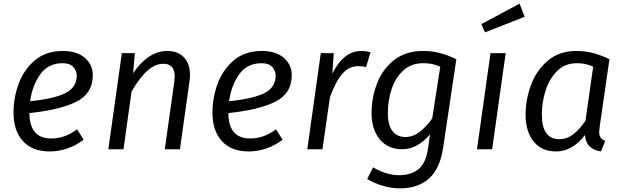

<svg xmlns="http://www.w3.org/2000/svg" viewBox="-20 -817 3412 1051"><path d="M141 -198Q142 -59 260 -59Q298 -59 332 -71Q366 -83 402 -109L438 -52Q351 12 252 12Q157 12 105.5 -44.5Q54 -101 54 -201Q54 -281 82 -358Q110 -435 170.5 -486.5Q231 -538 324 -538Q402 -538 445 -500Q488 -462 488 -406Q488 -305 397.5 -260Q307 -215 141 -198ZM400 -403Q400 -429 381.5 -450Q363 -471 323 -471Q244 -471 200.5 -410.5Q157 -350 145 -263Q275 -276 337.5 -307Q400 -338 400 -403Z M1020 -406Q1020 -390 1017 -370L965 0H882L934 -368Q936 -390 936 -398Q936 -435 920 -451.5Q904 -468 874 -468Q786 -468 700 -315L656 0H573L647 -526H718L709 -417Q792 -538 896 -538Q954 -538 987 -503Q1020 -468 1020 -406Z M1230 -198Q1231 -59 1349 -59Q1387 -59 1421 -71Q1455 -83 1491 -109L1527 -52Q1440 12 1341 12Q1246 12 1194.5 -44.5Q1143 -101 1143 -201Q1143 -281 1171 -358Q1199 -435 1259.5 -486.5Q1320 -538 1413 -538Q1491 -538 1534 -500Q1577 -462 1577 -406Q1577 -305 1486.5 -260Q1396 -215 1230 -198ZM1489 -403Q1489 -429 1470.5 -450Q1452 -471 1412 -471Q1333 -471 1289.5 -410.5Q1246 -350 1234 -263Q1364 -276 1426.5 -307Q1489 -338 1489 -403Z M2008 -531 1984 -450Q1965 -455 1941 -455Q1890 -455 1853 -412Q1816 -369 1786 -284L1745 0H1662L1736 -526H1807L1799 -413Q1829 -475 1869 -506.5Q1909 -538 1956 -538Q1982 -538 2008 -531Z M2478 -493 2406 -10Q2388 109 2327 161.5Q2266 214 2170 214Q2123 214 2075.5 200Q2028 186 1990 163L2022 99Q2095 142 2166 142Q2229 142 2270.5 109.5Q2312 77 2324 -11L2334 -82Q2303 -44 2264 -22Q2225 0 2182 0Q2104 0 2059 -54Q2014 -108 2014 -199Q2014 -282 2043.5 -359.5Q2073 -437 2136.5 -487.5Q2200 -538 2296 -538Q2346 -538 2389 -526.5Q2432 -515 2478 -493ZM2103 -198Q2103 -132 2128.5 -99.5Q2154 -67 2199 -67Q2240 -67 2276 -94Q2312 -121 2346 -169L2390 -452Q2367 -462 2345.5 -466.5Q2324 -471 2297 -471Q2231 -471 2187.5 -431Q2144 -391 2123.5 -328.5Q2103 -266 2103 -198Z M2674 0H2591L2665 -526H2748ZM2852 -725 2635 -640 2615 -685 2824 -797Z M3316 -493 3262 -119Q3260 -99 3260 -94Q3260 -76 3267.5 -64.5Q3275 -53 3293 -46L3270 12Q3230 6 3208 -15Q3186 -36 3182 -78Q3151 -36 3110.5 -12Q3070 12 3024 12Q2945 12 2901 -42.5Q2857 -97 2857 -190Q2857 -270 2886 -350Q2915 -430 2977.5 -484Q3040 -538 3135 -538Q3184 -538 3227 -526.5Q3270 -515 3316 -493ZM2946 -190Q2946 -122 2970.5 -88.5Q2995 -55 3041 -55Q3083 -55 3117 -81Q3151 -107 3185 -156L3227 -452Q3205 -462 3184.5 -466.5Q3164 -471 3137 -471Q3072 -471 3029 -427.5Q2986 -384 2966 -319.5Q2946 -255 2946 -190Z"/></svg>

Font: FiraGO Book
Style: Italic
Weight: 350
Italic angle: -8°
Designer: bBox Type GmbH
Foundry: bBox Type GmbH
Version: Version 1.001